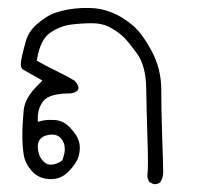

<svg xmlns="http://www.w3.org/2000/svg" viewBox="-20 -281 540 486"><path d="M369.1 185.1Q370.1 185.1 372.6 185.1Q375 185.1 378.7 184.1Q382.3 183.1 385.3 180.7Q393.1 169.4 393.1 154.5Q393.1 139.6 390.6 68.8Q388.2 -2 388.2 -54.2Q388.2 -106.4 363.8 -151.9Q339.4 -197.3 315.9 -216.8Q264.6 -259.8 208.5 -260.7Q204.6 -260.7 199.7 -260.7Q194.8 -260.7 187.5 -260.7Q150.9 -259.3 117.7 -248Q99.1 -241.2 75.7 -221.7Q52.7 -202.6 45.4 -176.8Q32.7 -131.8 32.7 -118.7Q32.7 -110.4 36.6 -106L87.4 -77.1Q79.6 -69.8 76.7 -66.4Q43 -33.2 40 -2.4Q36.6 32.2 36.6 61.3Q36.6 90.3 40.3 112.1Q43.9 133.8 61.5 152.8Q79.1 172.4 108.9 172.4Q135.7 172.4 155.3 151.4Q176.8 128.9 180.2 109.9Q182.1 101.1 182.1 92.5Q182.1 84 179.7 76.7Q175.8 62 158.2 43Q141.6 24.9 120.1 22.9Q113.8 22.5 107.9 22.5Q93.3 22.5 81.1 25.9L75.7 27.3Q75.7 20 75.7 18.1Q75.7 -7.3 89.4 -24.9Q104.5 -43.5 150.4 -44.4Q152.3 -44.4 153.8 -44.4Q169.4 -44.4 176.8 -52.7Q178.7 -55.2 178.7 -58.6Q178.7 -65.4 168.9 -76.7Q147 -89.8 123.3 -101.1Q99.6 -112.3 73.2 -127.4L73.7 -130.4Q82 -181.2 107.2 -198.2Q132.3 -215.3 159.7 -218.8Q187 -222.2 213.1 -222.2Q239.3 -222.2 258.8 -211.4Q280.3 -199.7 293.5 -186.5Q305.7 -174.3 325.7 -147Q349.1 -115.7 350.1 -58.3Q351.1 -1 352.8 51.5Q354.5 104 354.5 128.2Q354.5 152.3 353 163.6Q353 171.9 358.4 180.2ZM108.4 135.7Q95.7 135.7 86.4 123.5Q75.7 109.9 75.7 90.3Q75.7 69.3 94.7 62.5Q104 59.6 111.3 59.6Q134.8 59.6 142.6 84.5Q144 90.3 144 96.7Q144 108.4 137.7 124.5Q129.9 131.8 114.7 135.3Q111.3 135.7 108.4 135.7Z"/></svg>

Font: Bakudai
Style: Light
Weight: 300
Version: Version 1.48